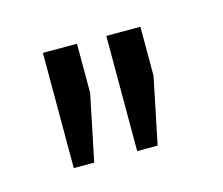

<svg xmlns="http://www.w3.org/2000/svg" viewBox="-42 -727 316 272"><g transform="rotate(-15 115.5 -590.5)"><path d="M38 -506V-675H88V-603L68 -506ZM131 -506V-675H181V-603L161 -506Z"/></g></svg>

Font: Gemunu Libre ExtraLight
Style: Regular
Weight: 200
Designer: Puspanada Ekanayake, Sola Matas, Pathum Egodawatta, Kosala Senevirathne
Foundry: mooniak
Version: Version 1.100